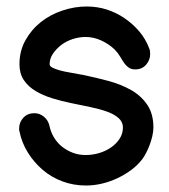

<svg xmlns="http://www.w3.org/2000/svg" viewBox="-20 -574 522 592"><path d="M440 -425Q442 -421 442.5 -416Q443 -411 443 -407Q443 -389 430.5 -374.5Q418 -360 397 -360Q385 -360 377 -365.5Q369 -371 363 -379.5Q357 -388 351 -398.5Q345 -409 334 -421Q315 -439 291.5 -449.5Q268 -460 244 -460Q224 -460 204 -453.5Q184 -447 168.5 -435Q153 -423 143 -408Q133 -393 133 -376Q133 -370 141.5 -365.5Q150 -361 164.5 -357Q179 -353 197.5 -350Q216 -347 236 -343Q275 -335 314 -324.5Q353 -314 384 -296.5Q415 -279 434 -251Q453 -223 453 -181Q453 -168 449.5 -153.5Q446 -139 441 -126Q436 -113 430.5 -102.5Q425 -92 420 -85Q406 -66 386 -51Q366 -36 343 -25Q320 -14 295 -8Q270 -2 245 -2Q207 -2 173 -14.5Q139 -27 112 -50Q85 -73 66 -103.5Q47 -134 40 -169Q39 -171 39 -174V-178Q39 -197 52 -211Q65 -225 86 -225Q102 -225 115 -214.5Q128 -204 132 -188Q136 -168 146 -151Q156 -134 171 -122Q186 -110 204.5 -103Q223 -96 244 -96Q265 -96 285.5 -102Q306 -108 322.5 -119.5Q339 -131 349 -146.5Q359 -162 359 -181Q359 -198 345.5 -210Q332 -222 309.5 -230Q287 -238 258 -244L200 -256Q170 -262 141 -271Q112 -280 89.5 -293.5Q67 -307 53.5 -327Q40 -347 40 -376Q40 -417 58.5 -450Q77 -483 106 -506Q135 -529 172.5 -541.5Q210 -554 247 -554Q280 -554 309.5 -544.5Q339 -535 364.5 -517.5Q390 -500 409.5 -477Q429 -454 440 -425Z"/></svg>

Font: VDS
Style: Regular
Weight: 400
Designer: artmaker
Foundry: artmaker
Version: Version 1.000 2009 initial release